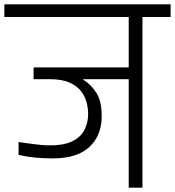

<svg xmlns="http://www.w3.org/2000/svg" viewBox="-56 -860 802 880"><path d="M410 -318Q407 -234 351 -184Q295 -134 186 -134Q144 -134 107 -137.5Q70 -141 29 -150V-209Q69 -203 106 -198.5Q143 -194 161 -194Q231 -192 272 -211Q313 -230 330.5 -263.5Q348 -297 348 -338Q348 -363 341 -390.5Q334 -418 315.5 -442Q297 -466 262.5 -481.5Q228 -497 173 -497H98V-551H534V-782H-36V-840H726V-782H597V0H534V-497H326V-494Q362 -473 387 -432.5Q412 -392 410 -318Z"/></svg>

Font: Matangi
Style: Regular
Weight: 400
Designer: Prashant Pant
Foundry: The Graphic Ant
Version: Version 3.002